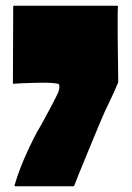

<svg xmlns="http://www.w3.org/2000/svg" viewBox="-20 -649 459 669"><path d="M390 -530Q390 -514 391 -444.5Q392 -375 392 -366Q392 -362 391 -360Q385 -345 377.5 -328.5Q370 -312 360.5 -292.5Q351 -273 346 -262Q334 -236 289 -126.5Q244 -17 239 -3Q238 0 236 0H33Q30 0 31 -4Q54 -85 111 -193Q112 -193 130.5 -226.5Q149 -260 164 -289Q179 -318 183 -328Q190 -347 185 -356Q169 -362 106 -360.5Q43 -359 27 -357Q25 -357 25 -360Q25 -380 25.5 -491.5Q26 -603 26 -626Q26 -629 28 -629H389Q391 -628 391 -626Q391 -626 390.5 -618.5Q390 -611 390 -600Q390 -589 390 -577Q390 -565 390 -552Q390 -539 390 -530Z"/></svg>

Font: Cubao Free Narrow
Style: Narrow
Weight: 400
Width: 3
Designer: Aaron Amar
Version: Version 001.001